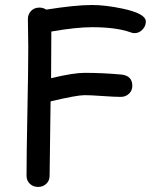

<svg xmlns="http://www.w3.org/2000/svg" viewBox="-20 -736 623 756"><path d="M509.3 -605.5Q501 -605.5 492.2 -609.4Q435.5 -628.9 342.8 -628.9Q312.5 -628.9 272.2 -624.8Q231.9 -620.6 182.1 -611.8L181.2 -428.2Q269 -449.2 313 -449.2Q383.3 -449.2 458.5 -442.4Q501 -437.5 501 -398.4Q501 -379.4 487.8 -366.9Q474.6 -354.5 455.1 -354.5Q431.6 -354.5 384.3 -357.9Q336.9 -361.3 313 -361.3Q282.2 -361.3 179.2 -336.9L175.3 -43.9Q175.3 -24.9 162.4 -12.5Q149.4 0 129.9 0Q110.4 0 97.4 -12.5Q84.5 -24.9 84.5 -43.9Q84.5 -127.4 87.9 -295.7Q91.3 -463.9 91.3 -548.3Q91.3 -566.9 90.6 -604.7Q89.8 -642.6 89.8 -661.1Q89.8 -679.7 102.3 -692.9Q114.7 -706.1 135.3 -706.1Q149.9 -706.1 162.1 -698.2Q218.3 -707 263.4 -711.7Q308.6 -716.3 342.8 -716.3Q395 -716.3 462.4 -702.1Q554.2 -682.6 554.2 -651.4Q554.2 -633.8 542 -620.6Q528.8 -605.5 509.3 -605.5Z"/></svg>

Font: YBG Kramawirya
Style: Regular
Weight: 400
Designer: R.S. Wihananto
Foundry: R.S. Wihananto
Version: Version 2.0.1